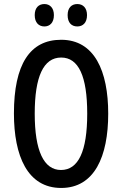

<svg xmlns="http://www.w3.org/2000/svg" viewBox="-20 -921 604 951"><path d="M152 -846C152 -809 172 -790 200 -790C227 -790 247 -809 247 -846C247 -882 227 -901 200 -901C172 -901 152 -883 152 -846ZM315 -846C315 -809 334 -790 363 -790C391 -790 411 -809 411 -846C411 -882 391 -901 363 -901C335 -901 315 -883 315 -846ZM516 -358C516 -569 448 -724 283 -724C128 -724 49 -602 49 -359C49 -149 116 10 283 10C448 10 516 -146 516 -358ZM152 -358C152 -541 195 -636 283 -636C369 -636 412 -544 412 -358C412 -171 368 -79 282 -79C197 -79 152 -174 152 -358Z"/></svg>

Font: Noto Sans Malayalam ExtraCondensed Medium
Style: Regular
Weight: 500
Width: 2
Designer: Jelle Bosma - Monotype Design Team
Foundry: Monotype Imaging Inc.
Version: Version 2.104